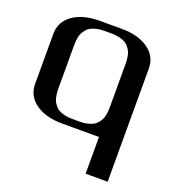

<svg xmlns="http://www.w3.org/2000/svg" viewBox="-141 -699 949 1024"><g transform="rotate(20 333.5 -187.0)"><path d="M291.5 -541.5Q266.6 -541.5 246.6 -536.6Q226.6 -531.7 213.9 -524.4Q201.2 -517.1 191.9 -505.1Q182.6 -493.2 177.7 -482.7Q172.9 -472.2 170.2 -457.5Q167.5 -442.9 167 -433.3Q166.5 -423.8 166.5 -410.6V-172.9Q166.5 -159.7 167 -149.9Q167.5 -140.1 170.2 -125.5Q172.9 -110.8 177.7 -100.3Q182.6 -89.8 191.9 -78.1Q201.2 -66.4 213.9 -58.8Q226.6 -51.3 246.6 -46.4Q266.6 -41.5 291.5 -41.5H333.5Q358.4 -41.5 378.4 -46.4Q398.4 -51.3 411.1 -58.8Q423.8 -66.4 433.1 -78.1Q442.4 -89.8 447.3 -100.3Q452.1 -110.8 454.8 -125.5Q457.5 -140.1 458 -149.9Q458.5 -159.7 458.5 -172.9V-410.6Q458.5 -423.8 458 -433.3Q457.5 -442.9 454.8 -457.5Q452.1 -472.2 447.3 -482.7Q442.4 -493.2 433.1 -505.1Q423.8 -517.1 411.1 -524.4Q398.4 -531.7 378.4 -536.6Q358.4 -541.5 333.5 -541.5ZM458.5 0H250Q156.2 0 98.9 -40.3Q41.5 -80.6 41.5 -149.9V-433.1Q41.5 -502.9 98.9 -543.2Q156.2 -583.5 250 -583.5H375Q468.8 -583.5 526.1 -543.2Q583.5 -502.9 583.5 -433.1V208.5H458.5Z"/></g></svg>

Font: Gputeks
Style: Bold
Weight: 600
Width: 8
Version: Version 0.9